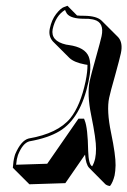

<svg xmlns="http://www.w3.org/2000/svg" viewBox="-20 -574 436 657"><path d="M353.5 -239.3Q344.2 -195.8 360.1 -119.4Q376 -43 375.5 -8.3Q375 12.2 372.1 26.4Q366.2 50.3 356.4 62.5Q347.2 61.5 340.8 56.6L284.7 0Q273.9 -11.7 271 -44.9L203.6 52.7L80.6 56.6L23.9 0Q24.4 -2.4 24.9 -9.3Q25.9 -22.9 27.8 -30.8Q30.3 -42 32.2 -46.9Q52.2 -93.3 78.1 -100.1Q177.7 -117.2 220.7 -169.4Q255.4 -212.9 272.9 -295.9Q279.8 -330.1 279.3 -352.1Q274.9 -352.5 270.5 -353.5Q233.9 -360.4 217.8 -375.5L161.1 -432.1Q145 -450.2 150.4 -476.1Q156.7 -506.3 171.9 -525.9Q187 -545.4 198.7 -549.8L210.9 -554.2L243.7 -521Q252.9 -520 268.6 -520Q311 -519.5 327.6 -503.4L384.3 -446.8Q401.4 -427.7 393.6 -391.6Q389.6 -373 374 -316.4Q357.4 -258.3 353.5 -239.3ZM287.1 -297.9Q291.5 -317.9 308.1 -377Q323.7 -432.6 327.6 -450.2Q337.4 -496.6 302.7 -506.3Q299.3 -507.3 296.4 -507.8Q284.2 -510.3 268.6 -509.8Q222.2 -509.8 209 -527.3Q205.1 -533.2 202.6 -540Q170.4 -520.5 160.2 -474.1Q152.8 -433.6 206.1 -421.4Q210.4 -420.4 215.8 -419.9Q271 -412.1 283.7 -379.9Q292.5 -356 287.1 -317.9Q285.2 -305.7 282.7 -293.9Q256.3 -169.4 184.1 -125.5Q144.5 -101.6 80.1 -90.3Q57.6 -84 41.5 -43.5Q39.6 -37.6 37.6 -28.8Q36.1 -20.5 35.2 -10.3L141.6 -13.7L248.5 -168H267.6L270 -161.6Q280.3 -136.2 281.7 -57.6Q283.2 -10.7 295.4 -4.9Q302.2 -16.1 305.7 -32.2Q308.6 -46.4 308.6 -64.9Q309.1 -96.2 292 -179.7Q277.3 -251.5 287.1 -297.9Z"/></svg>

Font: Linux Biolinum Shadow O
Style: Italic
Weight: 400
Italic angle: -12°
Designer: Philipp H. Poll
Foundry: Philipp H. Poll
Version: Version 0.6.2